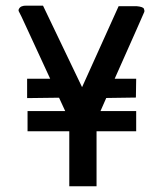

<svg xmlns="http://www.w3.org/2000/svg" viewBox="-20 -647 522 667"><path d="M454.6 -625.5Q477.1 -623.5 480 -616.5Q482.9 -609.4 481 -605Q479 -600.6 453.1 -541.5Q427.2 -482.4 378.4 -373.5H453.1L452.1 -308.1L349.1 -306.6L329.1 -261.2H453.1V-190.9H315.4V0H220.7V-190.9H75.7V-261.2H206.5L185.1 -307.6L74.2 -306.2V-373.5H154.3Q102.1 -485.8 75.7 -543.7Q49.3 -601.6 45.9 -606.4Q43 -611.3 45.9 -616.2Q51.8 -627.9 71.8 -627.4H129.4L265.1 -344.2L392.1 -625.5Z"/></svg>

Font: Uroob
Style: Regular
Weight: 400
Designer: Hussain K H
Foundry: Swanthanthra Malayalam Computing(http://smc.org.in)
Version: Version 2.0.0+20200101